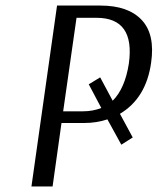

<svg xmlns="http://www.w3.org/2000/svg" viewBox="-20 -670 567 690"><path d="M93 0 185 -650H341Q441 -650 489.5 -598Q538 -546 523 -444Q505 -317 411 -261L457 -176L416 -150L366 -241Q327 -228 283 -228H201L169 0ZM340 -392 385 -308Q429 -352 443 -441Q466 -606 327 -606H255L207 -270H278Q314 -270 344 -282L299 -367Z"/></svg>

Font: Arsenal
Style: Italic
Weight: 400
Italic angle: -9.10001°
Designer: Andrij Shevchenko
Foundry: Stairsfor
Version: Version 2.001;PS 002.001;hotconv 1.0.88;makeotf.lib2.5.64775